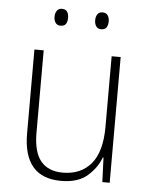

<svg xmlns="http://www.w3.org/2000/svg" viewBox="-52 -752 626 805"><g transform="rotate(5 261.0 -349.5)"><path d="M439 -529V0H408L404 -103H401Q385 -59 345.5 -24.5Q306 10 235 10Q76 10 76 -176V-529H115V-182Q115 -101 146.5 -63Q178 -25 239 -25Q315 -25 358 -76Q401 -127 401 -232V-529ZM148 -673Q148 -688 155 -698.5Q162 -709 176 -709Q192 -709 198.5 -699Q205 -689 205 -673Q205 -657 198.5 -647.5Q192 -638 176 -638Q162 -638 155 -648Q148 -658 148 -673ZM319 -674Q319 -689 326 -699Q333 -709 347 -709Q362 -709 369 -699Q376 -689 376 -674Q376 -658 369.5 -648Q363 -638 347 -638Q333 -638 326 -648Q319 -658 319 -674Z"/></g></svg>

Font: Noto Sans Ethiopic SemiCondensed ExtraLight
Style: Regular
Weight: 200
Width: 4
Designer: Monotype Design Team
Foundry: Monotype Imaging Inc.
Version: Version 2.102; ttfautohint (v1.8.4.7-5d5b)